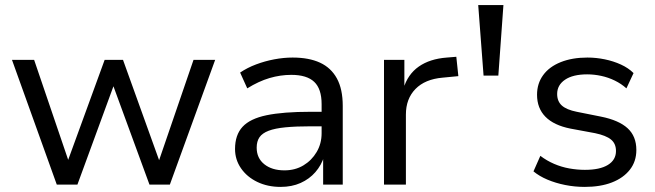

<svg xmlns="http://www.w3.org/2000/svg" viewBox="-20 -725 2571 754"><path d="M203 0 27 -490H114L255 -76H240L391 -490H463L612 -76H598L740 -490H825L647 0H567L412 -423H439L284 0Z M1082 9Q1031 9 990.5 -10.5Q950 -30 926.5 -64Q903 -98 903 -140Q903 -195 932.5 -227Q962 -259 1027 -272.5Q1092 -286 1199 -286H1257V-229H1202Q1142 -229 1101 -225Q1060 -221 1035 -211.5Q1010 -202 999 -186Q988 -170 988 -145Q988 -104 1018 -80Q1048 -56 1097 -56Q1139 -56 1171.5 -75.5Q1204 -95 1223.5 -128Q1243 -161 1243 -202V-316Q1243 -376 1214 -403.5Q1185 -431 1124 -431Q1081 -431 1038.5 -418.5Q996 -406 951 -378L923 -440Q951 -459 985.5 -472Q1020 -485 1057 -492Q1094 -499 1129 -499Q1193 -499 1236.5 -479Q1280 -459 1303 -417Q1326 -375 1326 -309V0H1249V-111H1253Q1242 -76 1218.5 -49Q1195 -22 1160.5 -6.5Q1126 9 1082 9Z M1488 0V-490H1568V-376H1564Q1581 -433 1624.5 -463.5Q1668 -494 1735 -499L1772 -502L1780 -426L1718 -420Q1649 -414 1611.5 -375.5Q1574 -337 1574 -275V0Z M1879 -428 1858 -705H1957L1937 -428Z M2276 9Q2237 9 2199.5 1.5Q2162 -6 2130 -19.5Q2098 -33 2075 -52L2102 -113Q2127 -94 2156 -81.5Q2185 -69 2216 -63.5Q2247 -58 2277 -58Q2336 -58 2367.5 -77.5Q2399 -97 2399 -132Q2399 -161 2379.5 -177Q2360 -193 2317 -202L2220 -220Q2155 -233 2122 -266.5Q2089 -300 2089 -353Q2089 -397 2113 -430Q2137 -463 2182 -481Q2227 -499 2287 -499Q2321 -499 2355 -492Q2389 -485 2418.5 -471.5Q2448 -458 2468 -438L2440 -378Q2420 -396 2394.5 -408.5Q2369 -421 2341 -427Q2313 -433 2286 -433Q2230 -433 2199 -412Q2168 -391 2168 -356Q2168 -327 2186.5 -310.5Q2205 -294 2245 -286L2340 -267Q2410 -253 2444.5 -221.5Q2479 -190 2479 -136Q2479 -91 2453.5 -58.5Q2428 -26 2383 -8.5Q2338 9 2276 9Z"/></svg>

Font: Nunito Sans 10pt
Style: Regular
Weight: 400
Designer: Vernon Adams
Foundry: Vernon Adams
Version: Version 3.101;gftools[0.9.27]